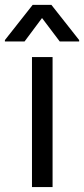

<svg xmlns="http://www.w3.org/2000/svg" viewBox="-63 -763 343 783"><path d="M67.4 -530.3H151.4V0H67.4ZM108.4 -689.5 37.1 -593.8H-43V-599.6L70.3 -743.2H146.5L259.8 -599.6V-593.8H180.7Z"/></svg>

Font: Pretendard GOV Variable
Style: Regular
Weight: 400
Designer: Base glyphs from Inter by Rasmus Andersson; Hangul glyphs from Noto Sans CJK(Source Han Sans) by Jang Soo-young and Kang
Foundry: Kil Hyung-jin
Version: Version 1.307;Glyphs 3.2 (3192)